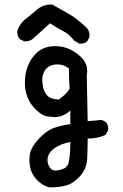

<svg xmlns="http://www.w3.org/2000/svg" viewBox="-20 -686 540 841"><path d="M197 135Q166 127 144 104Q109 70 109 17Q109 11 110 -5Q111 -21 123 -42.5Q135 -64 163 -91Q191 -118 223 -128Q255 -138 288 -142V-202Q256 -173 219 -173Q214 -173 189 -176Q164 -179 137 -206Q89 -253 89 -323Q89 -399 134 -448Q167 -484 223 -484Q261 -484 294 -466Q362 -428 362 -377Q362 -367 360 -356L364 -155L425 -161L444 -151Q454 -140 454 -122V-116L442 -95Q407 -79 364 -79Q364 -35 362 9Q360 53 330 86Q300 119 267.5 127Q235 135 197 135ZM224 61Q241 61 267 49L278 35Q288 6 288 -64Q249 -57 222 -39Q188 -17 188 16Q188 34 200 50Q208 61 224 61ZM238 -250Q271 -274 285 -297Q282 -341 282 -386Q258 -404 233 -404Q189 -404 173 -371Q165 -355 165 -335Q165 -326 168.5 -306Q172 -286 185.5 -269Q199 -252 238 -250ZM333 -495H327L304 -509Q284 -536 255.5 -550.5Q227 -565 199 -584L125 -517Q111 -505 92 -505H86L66 -515Q57 -528 55 -546Q61 -573 84 -596Q113 -619 142 -644Q168 -666 203 -666H209Q245 -645 280 -626Q315 -607 362 -562Q372 -548 372 -530V-524L362 -505Q351 -495 333 -495Z"/></svg>

Font: Xiaolai Mono SC
Style: Regular
Weight: 400
Monospace: yes
Designer: LXGW / Nozomi Seto
Version: Version 3.113;September 30, 2024